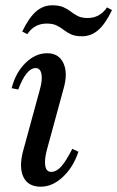

<svg xmlns="http://www.w3.org/2000/svg" viewBox="-20 -693 443 725"><path d="M134 12Q86 12 68.5 -24.5Q51 -61 67 -122L130 -353Q141 -391 136.5 -413.5Q132 -436 115 -436Q79 -436 49 -355L24 -360Q39 -419 76.5 -455.5Q114 -492 158 -492Q202 -492 219.5 -454.5Q237 -417 220 -358L157 -127Q147 -89 151 -66.5Q155 -44 173 -44Q193 -44 211 -64Q229 -84 253 -131L276 -120Q257 -62 217.5 -25Q178 12 134 12ZM290 -556Q264 -556 248 -563.5Q232 -571 220 -580.5Q208 -590 193.5 -597Q179 -604 156 -604Q110 -604 83 -564L64 -574Q89 -626 116 -649.5Q143 -673 177 -673Q203 -673 219 -666Q235 -659 247 -649.5Q259 -640 273.5 -632.5Q288 -625 311 -625Q357 -625 384 -665L403 -655Q378 -603 351 -579.5Q324 -556 290 -556Z"/></svg>

Font: Platypi Light
Style: Italic
Weight: 300
Italic angle: -13°
Designer: David Sargent
Foundry: Bolt Cutter Type
Version: Version 1.200